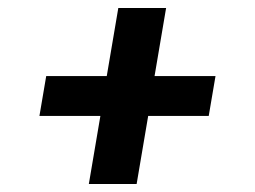

<svg xmlns="http://www.w3.org/2000/svg" viewBox="-20 -581 640 482"><path d="M203 -119 232 -290H79L96 -390H248L277 -561H397L368 -390H521L504 -290H352L323 -119Z"/></svg>

Font: Iosevka Slab Extended
Style: Bold Italic
Weight: 700
Width: 7
Italic angle: -9°
Monospace: yes
Designer: Belleve Invis
Foundry: Belleve Invis
Version: Version 11.1.0; ttfautohint (v1.8.3)